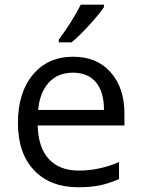

<svg xmlns="http://www.w3.org/2000/svg" viewBox="-20 -786 601 816"><path d="M312 9.8Q193.4 9.8 124.8 -62.5Q56.2 -134.8 56.2 -263.2Q56.2 -392.6 119.9 -468.8Q183.6 -544.9 291 -544.9Q391.6 -544.9 450.2 -478.8Q508.8 -412.6 508.8 -304.2V-252.9H140.1Q142.6 -158.7 187.7 -109.9Q232.9 -61 314.9 -61Q401.4 -61 485.8 -97.2V-24.9Q442.9 -6.3 404.5 1.7Q366.2 9.8 312 9.8ZM290 -477.1Q225.6 -477.1 187.3 -435.1Q148.9 -393.1 142.1 -318.8H421.9Q421.9 -395.5 387.7 -436.3Q353.5 -477.1 290 -477.1ZM230 -618.2Q253.4 -648.4 280.5 -691.4Q307.6 -734.4 323.2 -766.1H421.9V-755.9Q400.4 -724.1 357.9 -677.7Q315.4 -631.3 284.2 -606H230Z"/></svg>

Font: QFn3     
Style: Regular
Weight: 400
Foundry: Ascender Corporation
Version: Version 1.10